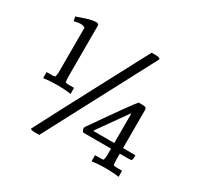

<svg xmlns="http://www.w3.org/2000/svg" viewBox="-156 -906 1149 1113"><g transform="rotate(30 419.0 -350.0)"><path d="M583.5 -718.8Q609.4 -718.8 615.2 -709.5Q610.4 -698.2 604 -686.3Q597.7 -674.3 590.8 -661.6L231 19.5H199.2Q177.2 19.5 171.4 12.2Q267.1 -171.9 363.5 -353.3Q460 -534.7 557.1 -718.8ZM208.5 -356.9Q208.5 -344.2 209.5 -335.7Q210.4 -327.1 212.4 -320.3Q219.2 -318.4 226.8 -317.9Q234.4 -317.4 242.7 -317.4H269.5V-277.3Q244.6 -280.8 222.4 -282Q200.2 -283.2 179.2 -283.2Q155.3 -283.2 132.6 -281.7Q109.9 -280.3 85.9 -277.3V-317.4H119.6Q126 -317.4 131.8 -317.9Q137.7 -318.4 142.6 -320.3Q144.5 -327.1 146 -335.7Q147.5 -344.2 147.5 -356V-649.4Q141.6 -653.8 135 -656Q128.4 -658.2 119.1 -658.2Q115.2 -658.2 110.8 -657.7Q106.4 -657.2 102.1 -656.7L73.7 -651.4L68.4 -679.2Q82.5 -684.1 98.6 -689.9Q114.7 -695.8 130.9 -700.7Q147 -705.6 162.1 -708.7Q177.2 -711.9 189.9 -711.9Q198.2 -711.9 202.1 -709.5Q206.1 -707 208.5 -703.1ZM689.9 -79.6Q689.9 -67.4 690.9 -58.6Q691.9 -49.8 694.3 -43Q700.7 -41.5 708.3 -41Q715.8 -40.5 724.6 -40.5H751V0Q727.1 -3.4 705.6 -4.6Q684.1 -5.9 663.6 -5.9Q638.7 -5.9 616.2 -4.4Q593.8 -2.9 569.8 0V-40.5H596.2Q605 -40.5 612.5 -40.8Q620.1 -41 626.5 -43Q631.3 -56.2 631.3 -79.1V-119.6H445.8Q434.1 -128.9 434.1 -145.5Q436.5 -152.3 442.9 -161.1Q490.2 -229 523.9 -277.1Q557.6 -325.2 580.6 -356.9Q603.5 -388.7 616.7 -406.2Q629.9 -423.8 636.2 -430.7H662.6Q680.2 -430.7 685.1 -426.3Q689.9 -421.9 689.9 -408.2V-157.2H772.9V-141.1Q772.9 -126 767.6 -122.8Q762.2 -119.6 749.5 -119.6H689.9ZM631.3 -157.2V-342.3L630.4 -356.4L496.1 -167L490.7 -157.2Z"/></g></svg>

Font: Tienne
Style: Regular
Weight: 400
Designer: vernon adams
Foundry: vernon adams
Version: Version 1.001